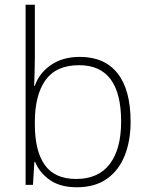

<svg xmlns="http://www.w3.org/2000/svg" viewBox="-20 -780 630 810"><path d="M127 -535Q127 -509 126 -475Q125 -441 124 -418H127Q145 -471 194.5 -505.5Q244 -540 317 -540Q421 -540 476 -470.5Q531 -401 531 -266Q531 -187 506.5 -124.5Q482 -62 431.5 -26Q381 10 304 10Q234 10 190.5 -20.5Q147 -51 128 -97H125L119 0H88V-760H127ZM314 -505Q217 -505 172 -442Q127 -379 127 -265V-256Q127 -143 169 -84Q211 -25 301 -25Q395 -25 443 -88Q491 -151 491 -267Q491 -505 314 -505Z"/></svg>

Font: Noto Sans Kannada ExtraLight
Style: Regular
Weight: 200
Designer: Jelle Bosma - Monotype Design Team
Foundry: Monotype Imaging Inc.
Version: Version 2.005; ttfautohint (v1.8.4.7-5d5b)